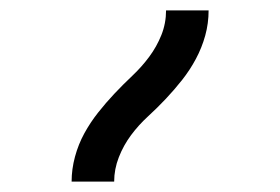

<svg xmlns="http://www.w3.org/2000/svg" viewBox="-20 -792 540 370"><path d="M118 -442Q118 -466 124.5 -490Q131 -514 142.5 -535Q154 -556 169 -575Q184 -594 200.5 -611.5Q217 -629 235 -646Q253 -663 267.5 -682.5Q282 -702 291 -724.5Q300 -747 300 -772H382Q382 -747 375.5 -723.5Q369 -700 357.5 -678.5Q346 -657 331 -638Q316 -619 299.5 -601.5Q283 -584 265 -567.5Q247 -551 232.5 -531.5Q218 -512 209 -489Q200 -466 200 -442Z"/></svg>

Font: Iosevka Medium
Style: Regular
Weight: 500
Monospace: yes
Designer: Belleve Invis
Foundry: Belleve Invis
Version: Version 32.5.0; ttfautohint (v1.8.4)